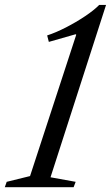

<svg xmlns="http://www.w3.org/2000/svg" viewBox="-48 -782 463 802"><path d="M-28 0 -20 -22.5 77.5 -46.5 270.5 -637 268 -639 156 -607 149 -634Q184.5 -645.5 227 -667.2Q269.5 -689 307.2 -714.2Q345 -739.5 366.5 -761.5H395L163 -41.5L268 -22.5L259.5 0Z"/></svg>

Font: Libre Caslon Condensed
Style: Italic
Weight: 400
Italic angle: -22.583°
Designer: Pablo Impallari, Rodrigo Fuenzalida, Katja Schimmel, Ertekin Erdin
Foundry: Pablo Impallari, Rodrigo Fuenzalida
Version: Version 2.000;gftools[0.9.33]